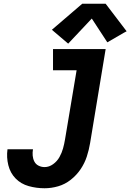

<svg xmlns="http://www.w3.org/2000/svg" viewBox="-20 -997 696 1025"><path d="M218 8Q254 8 290.5 -2.5Q327 -13 358 -37.5Q389 -62 410.5 -94Q432 -126 443.5 -161.5Q455 -197 461 -233L544 -735H263V-622H389L327 -252Q323 -228 316.5 -204.5Q310 -181 297.5 -158.5Q285 -136 263.5 -120.5Q242 -105 218 -105Q201 -105 186 -112.5Q171 -120 163.5 -134.5Q156 -149 154.5 -166Q153 -183 156 -200H20Q14 -157 24.5 -115Q35 -73 63.5 -44Q92 -15 133 -3.5Q174 8 218 8ZM344 -764 470 -898 553 -771 641 -822 656 -830 544 -977H419L257 -838Z"/></svg>

Font: Iosevka Sparkle Extrabold
Style: Italic
Weight: 800
Italic angle: -9°
Designer: Belleve Invis
Foundry: Belleve Invis
Version: Version 4.5.0; ttfautohint (v1.8.3)